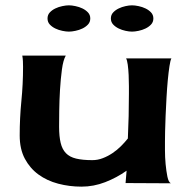

<svg xmlns="http://www.w3.org/2000/svg" viewBox="-20 -697 710 728"><path d="M605.5 -161.1Q605.5 -151.4 605.5 -126.5Q605.5 -101.6 607.9 -75.2Q610.4 -48.8 614.7 -27.3Q619.1 -5.9 627.9 -2L456.1 -2.9L460 -49.8Q422.9 -23.4 378.9 -6.3Q335 10.7 289.1 10.7Q243.2 10.7 200.7 -0.5Q158.2 -11.7 126 -35.2Q93.8 -58.6 74.2 -95.2Q54.7 -131.8 54.7 -183.6Q54.7 -249 61 -313.5Q67.4 -377.9 67.4 -443.4Q67.4 -454.1 66.9 -464.8Q66.4 -475.6 64.5 -486.3H229.5Q219.7 -469.7 214.8 -433.6Q210 -397.5 207.5 -356.4Q205.1 -315.4 204.6 -276.9Q204.1 -238.3 204.1 -216.8Q204.1 -179.7 210 -155.3Q215.8 -130.9 230 -116.2Q244.1 -101.6 268.6 -95.7Q293 -89.8 330.1 -89.8Q350.6 -89.8 369.6 -97.2Q388.7 -104.5 406.2 -116.2Q423.8 -127.9 438.5 -142.6Q453.1 -157.2 464.8 -171.9Q466.8 -214.8 467.8 -256.8Q468.8 -298.8 468.8 -341.8Q468.8 -350.6 468.8 -370.6Q468.8 -390.6 467.8 -412.1Q466.8 -433.6 464.4 -451.7Q461.9 -469.7 458 -475.6H629.9Q626 -468.8 622.6 -446.3Q619.1 -423.8 616.2 -393.1Q613.3 -362.3 611.3 -326.2Q609.4 -290 607.9 -257.3Q606.4 -224.6 606 -198.7Q605.5 -172.9 605.5 -161.1ZM322.3 -627Q322.3 -613.3 313.5 -604Q304.7 -594.7 292.5 -588.9Q280.3 -583 266.1 -580.1Q252 -577.1 241.2 -577.1Q230.5 -577.1 216.3 -580.1Q202.1 -583 189.9 -588.9Q177.7 -594.7 168.9 -604Q160.2 -613.3 160.2 -627Q160.2 -640.6 168.9 -649.9Q177.7 -659.2 189.9 -665Q202.1 -670.9 216.3 -673.8Q230.5 -676.8 241.2 -676.8Q252 -676.8 266.1 -673.8Q280.3 -670.9 292.5 -665Q304.7 -659.2 313.5 -649.9Q322.3 -640.6 322.3 -627ZM480.5 -676.8Q491.2 -676.8 505.4 -673.8Q519.5 -670.9 531.7 -665Q543.9 -659.2 552.7 -649.9Q561.5 -640.6 561.5 -627Q561.5 -613.3 552.7 -604Q543.9 -594.7 531.7 -588.9Q519.5 -583 505.4 -580.1Q491.2 -577.1 480.5 -577.1Q469.7 -577.1 456.1 -580.1Q442.4 -583 430.2 -588.9Q418 -594.7 409.2 -604Q400.4 -613.3 400.4 -627Q400.4 -640.6 409.2 -649.9Q418 -659.2 430.2 -665Q442.4 -670.9 456.1 -673.8Q469.7 -676.8 480.5 -676.8Z"/></svg>

Font: Cherry Cream Soda
Style: Regular
Weight: 400
Designer: Font Diner, Inc
Foundry: Font Diner, Inc
Version: Version 1.000